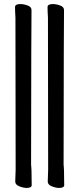

<svg xmlns="http://www.w3.org/2000/svg" viewBox="-20 -806 391 945"><path d="M271 119Q255 119 235 111Q215 103 215 88L217 29L216 -719Q214 -751 214 -771Q214 -786 240 -786Q257 -786 276 -779Q295 -772 295 -757V-741Q294 -731 293 3Q294 8 294 16.5Q294 25 295 33L296 105Q296 119 271 119ZM111 119Q95 119 75 111Q55 103 55 88L57 29L56 -719Q54 -751 54 -771Q54 -786 80 -786Q97 -786 116 -779Q135 -772 135 -757V-741Q134 -731 133 3Q134 8 134 16.5Q134 25 135 33L136 105Q136 119 111 119Z"/></svg>

Font: LXGW WenKai TC
Style: Bold
Weight: 700
Designer: LXGW / Fontworks Inc.
Foundry: LXGW / Fontworks Inc.
Version: Version 1.330;April 28, 2024